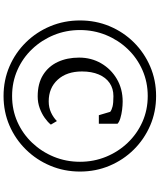

<svg xmlns="http://www.w3.org/2000/svg" viewBox="71 -1029 898 1080"><g transform="rotate(90 520.0 -489.0)"><path d="M95 -490Q95 -579 127.5 -656.5Q160 -734 218.2 -792.8Q276.5 -851.5 353.8 -884.8Q431 -918 520 -918Q609 -918 686 -884.8Q763 -851.5 821.2 -792.8Q879.5 -734 912.2 -656.5Q945 -579 945 -490Q945 -401 912.2 -323Q879.5 -245 821.2 -185.8Q763 -126.5 686 -93.2Q609 -60 520 -60Q431 -60 353.8 -93.2Q276.5 -126.5 218.2 -185.8Q160 -245 127.5 -323Q95 -401 95 -490ZM149 -490Q149 -412 177.2 -343Q205.5 -274 255.8 -221Q306 -168 373.8 -138Q441.5 -108 520 -108Q598.5 -108 665.8 -138Q733 -168 783.2 -221Q833.5 -274 861.8 -343Q890 -412 890 -490Q890 -567.5 861.8 -636.5Q833.5 -705.5 783.2 -758.2Q733 -811 665.8 -841Q598.5 -871 520 -871Q441.5 -871 373.8 -841Q306 -811 255.8 -758.2Q205.5 -705.5 177.2 -636.5Q149 -567.5 149 -490ZM522 -252Q450 -252 401.5 -282.2Q353 -312.5 328.5 -365Q304 -417.5 304 -485Q304 -553.5 336.2 -609Q368.5 -664.5 424.2 -697.2Q480 -730 551 -730Q572.5 -730 598 -726.8Q623.5 -723.5 645 -717Q666.5 -710.5 676 -701V-596H628L609 -660Q598 -668.5 578.8 -673.2Q559.5 -678 521 -678Q478 -678 446.8 -656.5Q415.5 -635 398.8 -595.2Q382 -555.5 382 -501Q382 -415.5 428.2 -364.8Q474.5 -314 550 -314Q584.5 -314 612.8 -327Q641 -340 661 -360L681 -326Q667 -308.5 643 -291.5Q619 -274.5 588 -263.2Q557 -252 522 -252Z"/></g></svg>

Font: Merriweather Light
Style: Regular
Weight: 300
Designer: Eben Sorkin
Foundry: Eben Sorkin
Version: Version 2.100